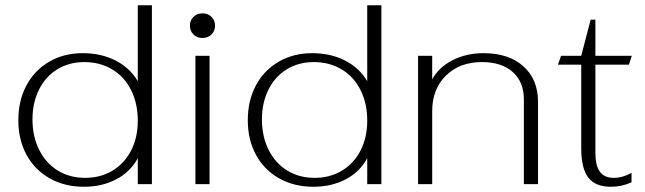

<svg xmlns="http://www.w3.org/2000/svg" viewBox="-20 -703 2462 733"><path d="M50 -244Q50 -319 81 -377Q112 -435 168 -467.5Q224 -500 296 -500Q366 -500 421 -472Q476 -444 506 -393V-683H560V0H506V-99Q478 -47 424 -18.5Q370 10 300 10Q227 10 170 -22Q113 -54 81.5 -111.5Q50 -169 50 -244ZM506 -242Q506 -308 480.5 -359Q455 -410 408.5 -438Q362 -466 302 -466Q244 -466 199 -438.5Q154 -411 129 -361Q104 -311 104 -247Q104 -182 129.5 -131Q155 -80 200.5 -52Q246 -24 305 -24Q364 -24 409.5 -51.5Q455 -79 480.5 -128.5Q506 -178 506 -242Z M705 -605Q705 -625 718.5 -638.5Q732 -652 753 -652Q774 -652 787.5 -638.5Q801 -625 801 -605Q801 -585 787.5 -571.5Q774 -558 753 -558Q732 -558 718.5 -571.5Q705 -585 705 -605ZM726 -490H780V0H726Z M926 -244Q926 -319 957 -377Q988 -435 1044 -467.5Q1100 -500 1172 -500Q1242 -500 1297 -472Q1352 -444 1382 -393V-683H1436V0H1382V-99Q1354 -47 1300 -18.5Q1246 10 1176 10Q1103 10 1046 -22Q989 -54 957.5 -111.5Q926 -169 926 -244ZM1382 -242Q1382 -308 1356.5 -359Q1331 -410 1284.5 -438Q1238 -466 1178 -466Q1120 -466 1075 -438.5Q1030 -411 1005 -361Q980 -311 980 -247Q980 -182 1005.5 -131Q1031 -80 1076.5 -52Q1122 -24 1181 -24Q1240 -24 1285.5 -51.5Q1331 -79 1356.5 -128.5Q1382 -178 1382 -242Z M1576 -490H1630V-400Q1655 -446 1707.5 -473Q1760 -500 1826 -500Q1922 -500 1978 -450Q2034 -400 2034 -314V0H1980V-324Q1980 -390 1937.5 -428Q1895 -466 1820 -466Q1735 -466 1682.5 -414.5Q1630 -363 1630 -279V0H1576Z M2199 -137V-456H2110L2122 -490H2199L2235 -628H2253V-490H2392L2381 -456H2253V-120Q2253 -71 2270 -47.5Q2287 -24 2323 -24Q2357 -24 2391 -43V-7Q2354 10 2312 10Q2253 10 2226 -25Q2199 -60 2199 -137Z"/></svg>

Font: Fahkwang ExtraLight
Style: Regular
Weight: 275
Designer: Suppakit Chalermlarp | Katatrad Co.,Ltd.
Foundry: Cadson Demak Co.,Ltd.
Version: Version 1.000; ttfautohint (v1.6)